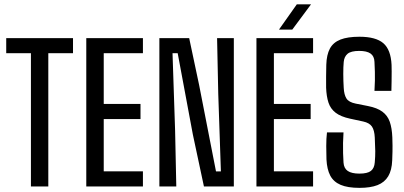

<svg xmlns="http://www.w3.org/2000/svg" viewBox="-20 -875 1898 901"><path d="M125.1 0V-625.3H9.2V-696H322.6V-625.3H206.7V0Z M384.9 0V-696H650.7V-625.3H466.8V-387.2H639.3V-316.4H466.8V-71.1H650.7V0Z M727.9 0V-696H867.8L914.5 -475.6L993.6 -70.7H1016.6L1004.2 -434.5L998.7 -696H1077.3V0H937L885.1 -243.3L813.8 -625.5H789.6L801.7 -262.4L807.3 0Z M1183.4 0V-696H1449.2V-625.3H1265.3V-387.2H1437.8V-316.4H1265.3V-71.1H1449.2V0ZM1289 -736 1372.9 -854.7H1439.6L1351.5 -736Z M1667.1 6.6Q1611.7 6.6 1578.5 -7.5Q1545.2 -21.6 1529.7 -51.1Q1514.2 -80.7 1512 -127.3Q1511.1 -155.2 1511 -189.7Q1510.9 -224.2 1514.4 -253.7H1592Q1590.4 -229.9 1589.8 -204.6Q1589.3 -179.3 1590 -155.7Q1590.8 -132.1 1592 -112.4Q1593.7 -85 1612.1 -72.6Q1630.4 -60.3 1666.7 -60.3Q1704.6 -60.3 1720.7 -73.1Q1736.8 -85.9 1738.7 -113.2Q1741.2 -141.7 1741 -165.8Q1740.8 -189.9 1738.7 -229.8Q1737.1 -263.6 1725.5 -281Q1713.8 -298.4 1684.5 -304.8L1622.8 -318.1Q1578.7 -327.6 1554.9 -346.1Q1531 -364.5 1521.4 -393.5Q1511.9 -422.5 1510.4 -463.2Q1509.9 -486.7 1510.3 -515.2Q1510.7 -543.8 1511.2 -570.9Q1512.6 -618.1 1528.1 -647Q1543.6 -675.9 1577.5 -689.3Q1611.3 -702.6 1666.7 -702.6Q1743.3 -702.6 1778.7 -672.4Q1814.1 -642.2 1817.5 -570.5Q1818 -561.2 1818 -539.3Q1817.9 -517.3 1817.6 -492.3Q1817.2 -467.2 1816.7 -448.7H1737.3Q1738.8 -475.6 1739.3 -496.5Q1739.7 -517.4 1739.2 -537.9Q1738.7 -558.5 1737.3 -584.4Q1736.4 -611.4 1718.9 -623.8Q1701.3 -636.1 1665.9 -636.1Q1627.1 -636.1 1611.1 -622.6Q1595.2 -609.1 1593 -584.4Q1590.8 -561.4 1590.9 -527.6Q1591 -493.9 1593 -462.4Q1594.7 -430.4 1605.8 -412.8Q1616.9 -395.2 1649.4 -388.8L1706.9 -377.4Q1750.2 -368.9 1774.4 -350.9Q1798.6 -333 1809 -303.6Q1819.3 -274.1 1821.1 -230.2Q1822 -204.8 1822 -191Q1822 -177.2 1821.8 -163.1Q1821.5 -149 1820.5 -122.5Q1818.8 -76.4 1801.8 -47.8Q1784.7 -19.3 1751.6 -6.3Q1718.5 6.6 1667.1 6.6Z"/></svg>

Font: Big Shoulders Text SC Thin
Style: Regular
Weight: 100
Designer: Patric King
Foundry: XO Type Co
Version: Version 2.002